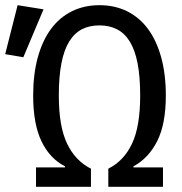

<svg xmlns="http://www.w3.org/2000/svg" viewBox="-84 -721 704 741"><path d="M300 -623Q261 -623 232 -608Q203 -593 183 -560.5Q163 -528 153 -476.5Q143 -425 143 -352Q143 -233 175 -166.5Q207 -100 267 -70V0H55V-75H167V-79Q108 -109 76 -176Q44 -243 44 -352Q44 -435 62 -500Q80 -565 113 -609.5Q146 -654 193.5 -677.5Q241 -701 300 -701Q359 -701 406.5 -677.5Q454 -654 487 -609.5Q520 -565 538 -500Q556 -435 556 -352Q556 -243 523 -177Q490 -111 431 -79V-75H545V0H334V-70Q394 -100 425.5 -166.5Q457 -233 457 -352Q457 -425 447 -476.5Q437 -528 417 -560.5Q397 -593 367.5 -608Q338 -623 300 -623ZM-64 -512 -16 -701 84 -685 6 -500Z"/></svg>

Font: Wlorlttqgufhjawjgtejqphaquk
Style: Regular
Weight: 400
Monospace: yes
Designer: Carrois Corporate & Edenspiekermann
Foundry: Carrois Corporate GbR & Edenspiekermann AG
Version: Version 2.001